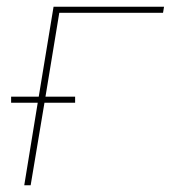

<svg xmlns="http://www.w3.org/2000/svg" viewBox="-20 -550 540 570"><path d="M52 0 92 -245H13V-263H95L139 -530H467L464 -512H156L115 -263H203V-245H112L71 0Z"/></svg>

Font: Iosevka Curly Thin Oblique
Style: Regular
Weight: 100
Italic angle: -9°
Monospace: yes
Designer: Belleve Invis
Foundry: Belleve Invis
Version: Version 11.1.0; ttfautohint (v1.8.3)